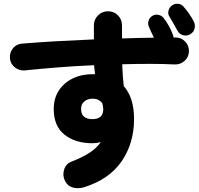

<svg xmlns="http://www.w3.org/2000/svg" viewBox="-20 -898 1040 1004"><path d="M420 81Q391 90 362.5 83Q334 76 320 48Q306 21 315 -10Q324 -41 352 -52Q411 -75 448.5 -99.5Q486 -124 507 -155Q486 -149 464 -149Q373 -149 317 -194Q261 -239 261 -327Q261 -385 288.5 -426Q316 -467 363 -489Q410 -511 468 -510H477Q476 -521 474.5 -532.5Q473 -544 472 -557Q375 -553 282 -545.5Q189 -538 111 -530Q82 -527 58.5 -545Q35 -563 32 -592Q29 -622 47.5 -645Q66 -668 96 -670Q181 -677 277 -682.5Q373 -688 471 -692V-765Q471 -796 492.5 -817.5Q514 -839 545 -839Q576 -839 597 -817.5Q618 -796 618 -765V-697Q662 -699 703.5 -699.5Q745 -700 785 -701Q778 -715 770 -732Q762 -749 757 -762Q752 -775 757.5 -791.5Q763 -808 780 -817Q794 -824 810.5 -820Q827 -816 837 -802Q849 -787 862.5 -763Q876 -739 883 -719Q885 -715 886 -711Q887 -707 887 -702H898Q928 -702 948.5 -680.5Q969 -659 968 -629Q967 -599 945 -579.5Q923 -560 894 -561Q835 -564 764.5 -564Q694 -564 619 -562Q620 -533 622 -503.5Q624 -474 627 -448Q681 -387 681 -276Q681 -149 616 -54.5Q551 40 420 81ZM975 -719Q959 -709 939 -713.5Q919 -718 909 -736Q902 -749 888 -773.5Q874 -798 864 -815Q857 -827 861.5 -844Q866 -861 882 -871Q895 -880 912 -878Q929 -876 940 -863Q953 -849 969 -826Q985 -803 994 -784Q1002 -767 997.5 -748.5Q993 -730 975 -719ZM463 -275Q520 -275 520 -327Q520 -334 518.5 -341.5Q517 -349 515 -358Q497 -382 464 -382Q439 -382 421.5 -368Q404 -354 404 -328Q404 -300 420 -287.5Q436 -275 463 -275Z"/></svg>

Font: Zen Maru Gothic Black
Style: Regular
Weight: 900
Designer: Yoshimichi Ohira
Foundry: Positype
Version: Version 1.001